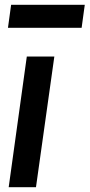

<svg xmlns="http://www.w3.org/2000/svg" viewBox="-20 -775 371 795"><path d="M16 0 91 -541H205L129 0ZM13 -660 26 -755H331L318 -660Z"/></svg>

Font: Plus Jakarta Sans SemiBold
Style: Italic
Weight: 600
Italic angle: -8°
Designer: Gumpita Rahayu
Foundry: Tokotype
Version: Version 2.071; ttfautohint (v1.8.4.7-5d5b);gftools[0.9.29]